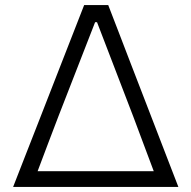

<svg xmlns="http://www.w3.org/2000/svg" viewBox="-20 -733 750 753"><path d="M31.5 0Q54 -58 78.8 -121.2Q103.5 -184.5 126.5 -243L221.5 -486.5Q247 -552 268 -605.5Q289 -659 310 -713H404.5Q425 -659 445.8 -606Q466.5 -553 491.5 -487L586.5 -241Q609.5 -182 633.2 -119.8Q657 -57.5 679.5 0ZM210 -279Q190 -227 169 -171.5Q148 -116 127.5 -61.5H583Q562.5 -116 542 -170.8Q521.5 -225.5 503 -275L360.5 -646H353Z"/></svg>

Font: Commissioner Light
Style: Regular
Weight: 300
Designer: Kostas Bartsokas
Foundry: Kostas Bartsokas
Version: Version 1.000; ttfautohint (v1.8.3)